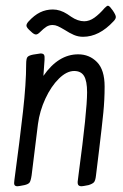

<svg xmlns="http://www.w3.org/2000/svg" viewBox="-20 -640 429 668"><path d="M71 -416Q71 -436 75.5 -441.5Q80 -447 95 -450Q119 -454 121 -454Q130 -454 133 -449.5Q136 -445 135 -432L131 -376Q183 -451 252 -451Q291 -451 317.5 -424Q344 -397 344 -339Q344 -293 339.5 -248Q335 -203 325 -120L314 -30Q312 -11 306.5 -5.5Q301 0 288 4Q268 8 264 8Q255 8 252 3Q249 -2 251 -14L254 -38Q283 -254 283 -319Q283 -358 272.5 -375.5Q262 -393 238 -393Q212 -393 185 -366.5Q158 -340 138 -297Q118 -254 112 -208L90 -30Q87 -10 82.5 -4.5Q78 1 65 4Q45 8 41 8Q33 8 30.5 3.5Q28 -1 30 -13Q49 -154 60 -252Q71 -350 71 -416ZM119 -528Q111 -520 105 -520Q98 -520 87 -531Q80 -537 76 -542Q72 -547 72 -551Q72 -557 79 -565Q99 -587 119.5 -597Q140 -607 164 -607Q189 -607 214 -591Q217 -589 228 -581.5Q239 -574 250.5 -570Q262 -566 273 -566Q291 -566 308.5 -578.5Q326 -591 344 -612Q352 -620 355 -620Q359 -620 363 -615.5Q367 -611 372 -604Q383 -588 383 -581Q383 -574 375 -566Q325 -512 269 -512Q252 -512 237 -518.5Q222 -525 205 -536Q190 -545 181 -549Q172 -553 163 -553Q151 -553 141.5 -547Q132 -541 119 -528Z"/></svg>

Font: Farsan
Style: Regular
Weight: 400
Version: Version 1.001g;PS 1.001;hotconv 1.0.86;makeotf.lib2.5.63406 